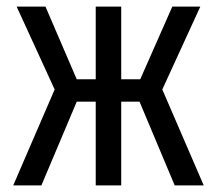

<svg xmlns="http://www.w3.org/2000/svg" viewBox="-20 -560 655 580"><path d="M346.2 0H269.2V-252.8H211.8L105.1 0H20L145.1 -289.7L30.3 -540H117.4L211.8 -320.5H269.2V-540H346.2V-320.5H403.6L500.5 -540H585.1L470.3 -289.7L595.4 0H507.7L401.5 -252.8H346.2Z"/></svg>

Font: Fira Code Fixed
Style: Regular
Weight: 400
Monospace: yes
Designer: Carrois Corporate, Edenspiekermann AG, Nikita Prokopov
Foundry: Carrois Corporate, Edenspiekermann AG, Nikita Prokopov
Version: Version 5.002